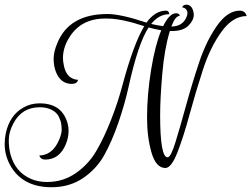

<svg xmlns="http://www.w3.org/2000/svg" viewBox="-24 -700 1076 822"><path d="M221.6 -516Q272.8 -640 436 -640Q492.8 -640 603.2 -603.2Q640 -654.4 687.2 -654.4Q693.6 -654.4 696.8 -650.4Q700 -646.4 700.8 -639.2Q656.8 -639.2 623.2 -597.6Q648.8 -591.2 674.4 -588Q701.6 -643.2 729.6 -643.2Q742.4 -643.2 744.8 -635.2L745.6 -632Q726.4 -632 709.6 -586.4Q756 -587.2 772.8 -623.2Q778.4 -634.4 778.4 -644.4Q778.4 -654.4 771.6 -661.2Q764.8 -668 756 -668Q760 -680 772.8 -680Q796 -680 803.2 -652.8Q805.6 -644.8 805.6 -636.8Q805.6 -612.8 782.4 -590Q759.2 -567.2 712.8 -567.2H703.2Q680 -491.2 670.8 -384.4Q661.6 -277.6 661.6 -206.4Q661.6 -26.4 693.6 -26.4Q707.2 -26.4 727.2 -91.2Q747.2 -156 772.4 -248Q797.6 -340 828.4 -432.4Q859.2 -524.8 904.8 -589.6Q950.4 -654.4 1002.4 -654.4Q1013.6 -654.4 1021.2 -648.8Q1028.8 -643.2 1032 -631.2Q972.8 -631.2 924.4 -564.4Q876 -497.6 844.8 -401.6Q813.6 -305.6 787.6 -210Q761.6 -114.4 735.6 -47.6Q709.6 19.2 684 19.2Q644 19.2 624.8 -46.4Q605.6 -112 605.6 -196.8Q605.6 -294.4 622.8 -400.4Q640 -506.4 666.4 -570.4Q637.6 -575.2 612 -582.4Q567.2 -513.6 526.4 -328Q510.4 -255.2 483.2 -176Q456 -96.8 422.8 -36.8Q389.6 23.2 331.6 62.4Q273.6 101.6 196.8 101.6Q79.2 101.6 25.6 17.6Q-4 -29.6 -4 -84Q-4 -106.4 0.8 -129.6Q17.6 -207.2 76.8 -240Q108 -257.6 146.4 -257.6Q228.8 -257.6 257.6 -193.6Q269.6 -167.2 269.6 -139.6Q269.6 -112 258.4 -84Q231.2 -16.8 169.6 -16.8Q160 -16.8 153.6 -21.2Q147.2 -25.6 144 -34.4Q165.6 -34.4 184.8 -45.6Q216.8 -64.8 234.4 -115.2Q240 -132 240 -142.8Q240 -153.6 238.4 -167.6Q236.8 -181.6 228 -200Q219.2 -218.4 197.6 -229.6Q176 -240.8 146.4 -240.8Q70.4 -240.8 34.4 -173.6Q13.6 -135.2 13.6 -100.8Q13.6 -66.4 20.8 -39.2Q41.6 36.8 108 65.6Q139.2 79.2 176.8 79.2Q245.6 79.2 300 41.6Q354.4 4 388 -53.2Q421.6 -110.4 451.6 -187.2Q481.6 -264 500 -334.4Q548 -512.8 593.6 -588Q589.6 -588.8 572.4 -594.4Q555.2 -600 549.2 -601.6Q543.2 -603.2 527.6 -607.2Q512 -611.2 503.2 -612.8Q494.4 -614.4 480.8 -616.8Q456.8 -620.8 428 -620.8Q324 -620.8 274.4 -542.4Q245.6 -498.4 245.6 -451.2Q245.6 -437.6 248.8 -423.2Q257.6 -371.2 295.2 -360.8Q302.4 -358.4 310.4 -358.4Q305.6 -340.8 284 -340.8Q235.2 -340.8 215.2 -392.8Q205.6 -417.6 205.6 -448Q205.6 -478.4 221.6 -516Z"/></svg>

Font: Rouge Script
Style: Regular
Weight: 400
Designer: Sabrina Mariela Lopez
Foundry: Typesenses
Version: Version 1.003